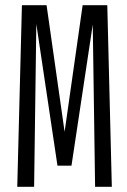

<svg xmlns="http://www.w3.org/2000/svg" viewBox="-20 -720 490 740"><path d="M46.5 0 64.5 -700H159.5L229 -212L298.5 -700H393.5L411 0H346.5L337.5 -625.5L255.5 -81.5H201.5L120 -627.5L111.5 0Z"/></svg>

Font: League Mono Condensed Light
Style: Regular
Weight: 300
Width: 1
Designer: Tyler Finck
Foundry: The League of Moveable Type / Tyler Finck
Version: Version 2.210